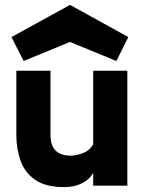

<svg xmlns="http://www.w3.org/2000/svg" viewBox="-20 -762 589 787"><path d="M502 -472V-1H362V-54Q348 -27 316.5 -11Q285 5 244 5Q167 5 124 -25Q81 -55 64 -104Q47 -153 47 -208V-472H187V-208Q187 -124 270 -124Q291 -124 319 -134Q347 -144 362 -171V-472ZM267 -742 506 -610 457 -512 267 -590 77 -512 27 -610Z"/></svg>

Font: Lil Grotesk Black
Style: Regular
Weight: 900
Designer: Bastien Sozeau
Foundry: NBR — Bastien Sozeau
Version: Version 3.003; ttfautohint (v1.8.4.7-5d5b);gftools[0.9.33]